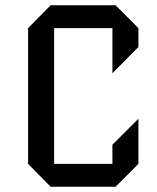

<svg xmlns="http://www.w3.org/2000/svg" viewBox="-20 -711 596 731"><path d="M507 -87 420 0H173L87 -87V-604L173 -691H420L507 -604V-532L408 -432V-604H186V-87H408V-160L507 -259Z"/></svg>

Font: Iceberg
Style: Regular
Weight: 400
Designer: Victor Kharyk
Foundry: Cyreal (www.cyreal.org)
Version: Version 1.002